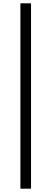

<svg xmlns="http://www.w3.org/2000/svg" viewBox="-20 -858 309 1157"><path d="M103 279H167V-838H103Z"/></svg>

Font: Source Han Sans CN Regular
Style: Regular
Weight: 400
Designer: Ryoko NISHIZUKA (kana & ideographs); Paul D. Hunt (Latin, Greek & Cyrillic); Wenlong ZHANG (bopomofo); Sandoll Communica
Foundry: Adobe Systems Incorporated
Version: Version 1.004;PS 1.004;hotconv 1.0.82;makeotf.lib2.5.63406